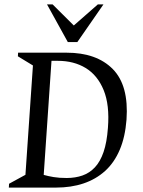

<svg xmlns="http://www.w3.org/2000/svg" viewBox="-20 -851 648 871"><path d="M20.1 0 21.1 -17.4 95.4 -58 129.4 -554 61.1 -595.6 62.1 -612H281.9Q418.1 -612 491.5 -537.8Q564.9 -463.5 553.9 -308Q547.9 -229.7 523.2 -171.5Q498.5 -113.3 456.7 -75.4Q414.8 -37.6 358.7 -18.8Q302.7 0 233.9 0ZM178.3 -57.6Q198.6 -51.8 223.4 -47.7Q248.2 -43.5 282.9 -43.5Q322.3 -43.7 354.2 -54.9Q386.2 -66.1 410.5 -91.9Q434.8 -117.7 449.9 -161.7Q464.9 -205.7 469.6 -271.1Q477.8 -374.9 450.2 -442.3Q422.6 -509.6 368.8 -542.4Q315.1 -575.1 241.9 -575.1H213.6ZM287.7 -660.1 193.3 -831H218.7L314.8 -735.4L423.8 -831H449.3L330.8 -660.1Z"/></svg>

Font: Ancizar Serif Light
Style: Italic
Weight: 300
Italic angle: -4°
Designer: Cesar Puertas, Viviana Monsalve, Julian Moncada, Julian Prieto, Jose Castro, Felipe Aragon, Mariel Hernandez, Sara Alarc
Version: Version 8.100